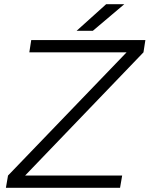

<svg xmlns="http://www.w3.org/2000/svg" viewBox="-20 -890 709 910"><path d="M8 0 18 -58 580 -642H119L128 -700H669L660 -642L99 -58H559L549 0ZM343 -744 483 -870H569L420 -744Z"/></svg>

Font: Figtree Light
Style: Italic
Weight: 300
Italic angle: -9.5°
Foundry: Erik Kennedy
Version: Version 2.001; ttfautohint (v1.8.4.7-5d5b);gftools[0.9.27]